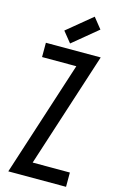

<svg xmlns="http://www.w3.org/2000/svg" viewBox="-147 -1057 690 1115"><g transform="rotate(15 198.0 -499.0)"><path d="M24.4 0 248 -691.9H42V-777.8H371.6L147.9 -85.9H371.6V0ZM178.7 -810.1 127 -874 276.9 -997.6 328.1 -933.6Z"/></g></svg>

Font: Voltaire
Style: Regular
Weight: 400
Designer: Yvonne Schüttler, Eben Sorkin, Emma Marichal
Foundry: Sorkin Type Co.
Version: Version 1.010; ttfautohint (v1.8.4.7-5d5b)